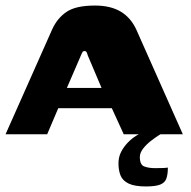

<svg xmlns="http://www.w3.org/2000/svg" viewBox="-22 -484 687 692"><path d="M-2 0 166 -378Q184 -418 217.5 -441Q251 -464 320 -464Q376 -464 412.5 -442.5Q449 -421 469 -378L637 0H424L381 -94H188L148 0ZM219 -167H344L294 -285Q293 -290 290.5 -295Q288 -300 283 -300Q277 -300 274.5 -295Q272 -290 270 -285ZM504 188Q463 188 441.5 177.5Q420 167 412.5 148.5Q405 130 405 105Q405 82 414.5 63.5Q424 45 438.5 30Q453 15 468.5 5.5Q484 -4 496 -10H576Q567 -7 552 2.5Q537 12 521 24.5Q505 37 493.5 52Q482 67 482 82Q482 110 498 116Q514 122 537 122Q560 122 568.5 121.5Q577 121 579 120.5Q581 120 583 120Q583 143 578 158.5Q573 174 556 181Q539 188 504 188Z"/></svg>

Font: Genos ExtraBold
Style: Regular
Weight: 800
Designer: Robert E. Leuschke
Foundry: Robert E. Leuschke
Version: Version 1.010